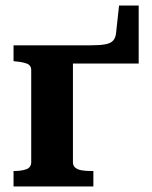

<svg xmlns="http://www.w3.org/2000/svg" viewBox="-20 -675 550 695"><path d="M93 -88V-421Q93 -439 76.5 -445Q60 -451 33 -453L29 -454V-511H244V-88Q244 -75 252.5 -68Q261 -61 275.5 -58.5Q290 -56 310 -56H318V0H29V-56H31Q58 -56 75.5 -62.5Q93 -69 93 -88ZM176 -511H310Q341 -511 360.5 -514.5Q380 -518 389 -527.5Q398 -537 400 -554L411 -655H482V-445H176Z"/></svg>

Font: Roboto Serif 28pt SemiBold
Style: Regular
Weight: 600
Designer: Greg Gazdowicz
Foundry: Commercial Type
Version: Version 1.008